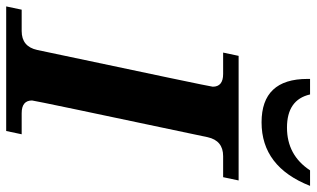

<svg xmlns="http://www.w3.org/2000/svg" viewBox="-246 -782 998 605"><g transform="rotate(90 252.5 -479.0)"><path d="M362.3 0H-30.3L-20 -48.8H47.4Q96.2 -48.8 106.9 -97.7Q222.7 -644 222.7 -650.9Q222.7 -683.6 182.6 -683.6H115.2L125.5 -732.4H518.1L507.8 -683.6H441.4Q392.6 -683.6 381.8 -634.8Q266.1 -88.4 266.1 -81.5Q266.1 -48.8 306.2 -48.8H372.6ZM335 -804.7Q198.2 -804.7 198.2 -949.2V-957.5H247.1Q263.7 -884.8 351.6 -884.8Q438.5 -884.8 486.3 -957.5H535.2Q475.1 -804.7 335 -804.7Z"/></g></svg>

Font: Munson
Style: Bold Italic
Weight: 700
Italic angle: -12°
Designer: Paul James MIller
Foundry: High-Logic / Made with FontCreator
Version: Version 2.10;May 5, 2019;FontCreator 11.5.0.2430 64-bit